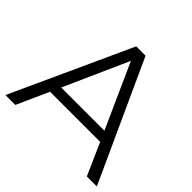

<svg xmlns="http://www.w3.org/2000/svg" viewBox="-171 -879 1059 1059"><g transform="rotate(45 358.5 -350.0)"><path d="M2 0 322 -700H395L715 0H637L554 -187H163L79 0ZM190 -247H527L358 -623Z"/></g></svg>

Font: Montserrat
Style: Regular
Weight: 400
Designer: Julieta Ulanovsky
Foundry: Julieta Ulanovsky
Version: Version 9.000; ttfautohint (v1.8.4.7-5d5b)